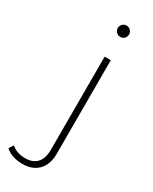

<svg xmlns="http://www.w3.org/2000/svg" viewBox="-323 -776 819 1028"><g transform="rotate(30 86.5 -262.5)"><path d="M17 198C103 198 150 143 150 59V-520H112V56C112 126 78 164 15 164C-20 164 -50 154 -71 134L-89 162C-65 186 -24 198 17 198ZM131 -653C151 -653 166 -669 166 -688C166 -707 150 -723 131 -723C112 -723 96 -707 96 -688C96 -669 112 -653 131 -653Z"/></g></svg>

Font: Montserrat-Alt1 ExtLt
Style: Regular
Weight: 200
Designer: Differentunic
Foundry: Differentunic
Version: Version 7.222